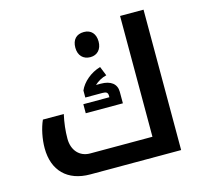

<svg xmlns="http://www.w3.org/2000/svg" viewBox="-108 -882 1069 1004"><g transform="rotate(-15 426.0 -380.0)"><path d="M260 0H752V-760H625V-106H288C231 -106 193 -148 193 -211C193 -253 198 -296 208 -341H95C76 -299 65 -243 65 -194C65 -72 138 0 260 0ZM420 -592C458 -592 482 -619 482 -660C482 -702 459 -728 420 -728C379 -728 356 -703 356 -660C356 -618 381 -592 420 -592ZM320 -315H521V-377C521 -420 490 -444 436 -444H410C427 -460 452 -474 475 -479L455 -529C402 -514 357 -475 339 -433V-395H432C453 -395 461 -389 461 -372V-364H320Z"/></g></svg>

Font: Noto Kufi Arabic SemiBold
Style: Regular
Weight: 600
Designer: Monotype Design Team, David Williams, Khaled Hosny
Foundry: Google LLC
Version: Version 2.109